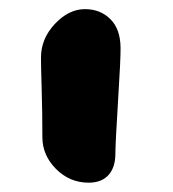

<svg xmlns="http://www.w3.org/2000/svg" viewBox="-20 -386 374 416"><path d="M171.9 9.8Q130.9 9.8 101.3 -20Q71.8 -49.8 71.8 -88.9Q71.8 -142.6 70.3 -192.9Q68.8 -243.2 68.8 -261.2Q68.8 -302.2 98.9 -334.2Q128.9 -366.2 164.1 -366.2Q197.3 -366.2 219 -344.7Q240.7 -323.2 241.2 -283.2Q241.7 -261.7 235.8 -168Q230 -74.2 230 -53.2Q230 -23.4 215.1 -6.8Q200.2 9.8 171.9 9.8Z"/></svg>

Font: Shantell Sans Irregular
Style: Bold
Weight: 700
Designer: Stephen Nixon, Anya Danilova, Shantell Martin
Foundry: Arrow Type
Version: Version 1.006;[9816181b4]